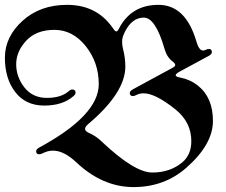

<svg xmlns="http://www.w3.org/2000/svg" viewBox="-78 -738 918 780"><path d="M194.3 -718.3Q304.7 -718.3 368.2 -640.1Q377 -629.4 383.3 -619.9Q389.6 -610.4 394.5 -610.4Q399.4 -610.4 403.8 -619.1Q453.6 -718.3 565.9 -718.3Q676.8 -718.3 720.2 -568.4Q730.5 -532.7 747.1 -532.7Q752.9 -532.7 758.8 -535.9Q764.6 -539.1 770.5 -539.1Q782.7 -539.1 782.7 -526.4Q782.7 -518.1 770.5 -511.2L650.4 -446.3Q635.7 -438 635.7 -432.1Q635.7 -426.3 654.3 -422.9Q694.8 -415 725.6 -390.6Q787.1 -341.8 787.1 -246.8Q787.1 -151.9 679.7 -57.1Q590.3 22 464.4 22Q338.4 22 231.4 -79.1Q181.6 -126 137.2 -126Q115.7 -126 95.2 -115.2Q87.9 -111.3 81.1 -111.3Q68.8 -111.3 68.8 -123.5Q68.8 -131.8 81.5 -138.7Q323.2 -269.5 323.2 -396Q323.2 -484.4 270.3 -550.5Q217.3 -616.7 143.3 -616.7Q69.3 -616.7 28.6 -572.8Q-12.2 -528.8 -12.2 -477.1Q-12.2 -425.3 21.2 -382.8Q54.7 -340.3 112.3 -340.3Q169.9 -340.3 200.7 -367.2Q209 -374.5 215.3 -374.5Q229 -374.5 229 -361.3Q229 -355 220.7 -347.7Q176.8 -309.1 101.6 -309.1Q26.4 -309.1 -15.9 -363.8Q-58.1 -418.5 -58.1 -503.4Q-58.1 -588.4 13.4 -653.3Q85 -718.3 194.3 -718.3ZM283.7 -197.8Q312 -185.5 335 -163.1Q468.3 -37.1 540.5 -37.1Q612.8 -37.1 662.1 -78.1Q699.2 -108.9 699.2 -164.6Q699.2 -241.7 634.8 -293.5Q553.2 -358.9 505.4 -358.9Q488.8 -358.9 476.1 -352.1Q467.8 -347.7 461.9 -347.7Q449.2 -347.7 449.2 -360.4Q449.2 -368.2 463.4 -376L624.5 -463.4Q633.8 -468.3 633.8 -474.1Q633.8 -480 624.5 -487.3Q600.6 -504.4 590.8 -538.1Q554.2 -666.5 506.1 -666.5Q458 -666.5 428.7 -607.4Q418 -585.9 418 -569.6Q418 -553.2 421.9 -538.6Q431.2 -502.9 431.2 -467.8Q431.2 -361.3 280.3 -233.9Q267.6 -223.1 267.6 -214.1Q267.6 -205.1 283.7 -197.8Z"/></svg>

Font: UnifrakturMaguntia17
Style: Book
Weight: 400
Designer: j. 'mach' wust, Gerrit Ansmann, Georg Duffner, based on a font by Peter Wiegel, original typeface by Carl Albert Fahrenw
Version: Version 2017-03-19